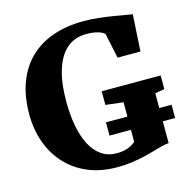

<svg xmlns="http://www.w3.org/2000/svg" viewBox="-111 -859 960 978"><g transform="rotate(-15 369.0 -370.0)"><path d="M389.5 11Q303.5 11 235.8 -17.5Q168 -46 121 -97.2Q74 -148.5 49.5 -217Q25 -285.5 25 -365Q25 -459 52 -531.2Q79 -603.5 129.5 -652.8Q180 -702 252 -727.2Q324 -752.5 414 -752.5Q454 -752.5 493 -748.2Q532 -744 566.5 -738.2Q601 -732.5 627 -727.8Q653 -723 666.5 -721.5L655 -528H534.5L506.5 -660Q502 -665 490.8 -671Q479.5 -677 459.8 -681.2Q440 -685.5 410 -685.5Q351 -685.5 309.5 -650.8Q268 -616 246 -547.8Q224 -479.5 224 -379Q224 -309 235 -250.5Q246 -192 268.2 -149Q290.5 -106 324.8 -82.2Q359 -58.5 405 -58.5Q429 -58.5 447.8 -62.8Q466.5 -67 480.8 -74.8Q495 -82.5 505 -92V-300.5L412 -311.5V-383.5H723V-311.5L673 -303V-40Q657 -39.5 636 -34Q615 -28.5 589.2 -21Q563.5 -13.5 532.5 -6.2Q501.5 1 465.8 6Q430 11 389.5 11ZM392 -155V-225H738V-155Z"/></g></svg>

Font: Merriweather Light 18pt Black
Style: Regular
Weight: 900
Version: Version 2.100